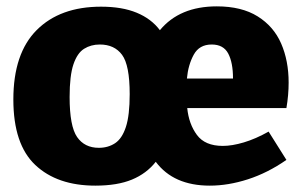

<svg xmlns="http://www.w3.org/2000/svg" viewBox="-20 -571 954 604"><path d="M280 13Q160 13 91 -52Q22 -117 22 -258Q22 -403 95.5 -476.5Q169 -550 298 -550Q364 -550 410 -531Q456 -512 483 -476Q545 -551 662 -551Q740 -551 790.5 -519.5Q841 -488 864.5 -434Q888 -380 888 -311Q888 -272 881 -231H569Q574 -181 599.5 -146.5Q625 -112 681 -112Q710 -112 747 -123Q784 -134 825 -157L881 -68Q822 -27 760 -7Q698 13 640 13Q526 13 470 -62Q441 -25 395 -6Q349 13 280 13ZM291 -106Q320 -106 342 -120.5Q364 -135 376 -171.5Q388 -208 388 -275Q388 -366 364 -398.5Q340 -431 294 -431Q266 -431 244.5 -417.5Q223 -404 211 -368.5Q199 -333 199 -266Q199 -174 222.5 -140Q246 -106 291 -106ZM646 -431Q607 -431 589.5 -399Q572 -367 568 -324H713Q713 -374 698 -402.5Q683 -431 646 -431Z"/></svg>

Font: Bitter ExtraBold
Style: Regular
Weight: 800
Designer: Sol Matas, and Bitter project Authors
Foundry: Sol Matas
Version: Version 2.001